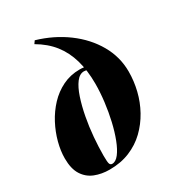

<svg xmlns="http://www.w3.org/2000/svg" viewBox="-189 -895 934 1022"><g transform="rotate(-30 278.0 -384.0)"><path d="M346 -421Q346 -502 327.5 -566.5Q309 -631 270.5 -680Q232 -729 170 -765L182 -782Q284 -752 363 -693.5Q442 -635 487 -556.5Q532 -478 532 -388Q532 -330 518 -272.5Q504 -215 475.5 -163.5Q447 -112 405.5 -72Q364 -32 308.5 -9Q253 14 184 14Q135 14 94.5 -2Q54 -18 30 -55.5Q6 -93 6 -157Q6 -203 19.5 -254Q33 -305 58.5 -353.5Q84 -402 121 -441.5Q158 -481 206 -504.5Q254 -528 311 -528Q338 -528 354.5 -521Q371 -514 390 -494L383 -482Q374 -495 356.5 -501.5Q339 -508 326 -508Q299 -508 277.5 -479.5Q256 -451 240 -403Q224 -355 213 -297Q202 -239 197 -179Q192 -119 192 -67Q192 -27 196 -16.5Q200 -6 211 -6Q233 -6 253 -32Q273 -58 290 -102Q307 -146 319.5 -200Q332 -254 339 -311.5Q346 -369 346 -421Z"/></g></svg>

Font: Playfair Display Black
Style: Italic
Weight: 900
Italic angle: -14°
Designer: Claus Eggers Sørensen
Foundry: Claus Eggers Sørensen
Version: Version 1.203